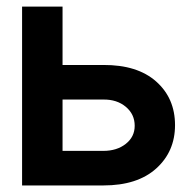

<svg xmlns="http://www.w3.org/2000/svg" viewBox="-20 -566 578 586"><path d="M47.4 -545.9H170.9V-367.7H295.4Q399.4 -368.2 456.8 -317.1Q514.2 -266.1 514.2 -184.1Q514.2 -103.5 456.8 -51.8Q399.4 0 295.4 0H47.4ZM170.9 -105.5H295.4Q336.9 -105.5 364 -127Q391.1 -148.4 391.1 -182.1Q391.1 -217.3 364 -240Q336.9 -262.7 295.4 -262.2H170.9Z"/></svg>

Font: Inter Tight SemiBold
Style: Regular
Weight: 600
Designer: Rasmus Andersson
Foundry: rsms
Version: Version 3.004; ttfautohint (v1.8.4.7-5d5b)